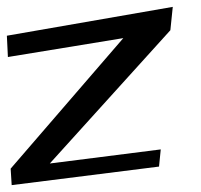

<svg xmlns="http://www.w3.org/2000/svg" viewBox="-110 -499 584 559"><path d="M353 -14 358 -64 35 -23 386 -411 393 -479 -90 -395 -87 -333 249 -388 -79 -8 -76 40Z"/></svg>

Font: Gamestation Warped
Style: Regular
Weight: 400
Designer: Jonas Hecksher
Foundry: Jonas Hecksher, Playtypeª, e-types AS
Version: Version 1.003